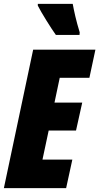

<svg xmlns="http://www.w3.org/2000/svg" viewBox="-25 -970 512 990"><path d="M-5 0 146 -714H467L436 -569H283L256 -441H399L367 -297H226L194 -147H348L316 0ZM263 -790H385L386 -803Q372 -849 363.5 -885.5Q355 -922 350 -950H170V-941Q184 -913 214.5 -864Q245 -815 263 -790Z"/></svg>

Font: Noto Sans Display Condensed Black
Style: Italic
Weight: 900
Width: 3
Italic angle: -192°
Designer: Monotype Design Team
Foundry: Monotype Imaging Inc.
Version: Version 1.900